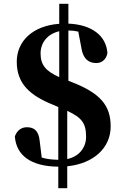

<svg xmlns="http://www.w3.org/2000/svg" viewBox="-20 -858 650 1008"><path d="M286 130H333V15C472 1 561 -82 561 -194C561 -304 508 -369 352 -429L339 -434V-698C358 -698 374 -696 391 -692L407 -608C417 -542 452 -527 486 -527C512 -527 537 -543 544 -579C538 -671 461 -729 339 -734V-838H291V-733C152 -723 68 -642 68 -534C68 -420 135 -357 261 -307L286 -296V-19C251 -20 224 -23 199 -31L188 -121C182 -171 160 -190 121 -190C95 -190 70 -176 58 -142C65 -42 143 16 286 17ZM333 -276C409 -241 432 -211 432 -140C432 -84 396 -36 333 -23ZM291 -453C222 -484 193 -516 193 -577C193 -636 231 -680 291 -694Z"/></svg>

Font: Noto Serif CJK HK Black
Style: Regular
Weight: 900
Designer: Ryoko NISHIZUKA 西塚涼子 (kana & ideographs); Frank Grießhammer (Latin, Greek & Cyrillic); Wenlong ZHANG 张文龙 (bopomofo); San
Foundry: Adobe
Version: Version 2.001;hotconv 1.1.0;makeotfexe 2.6.0